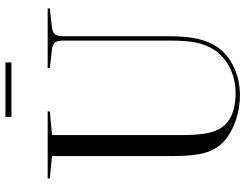

<svg xmlns="http://www.w3.org/2000/svg" viewBox="-118 -767 901 705"><g transform="rotate(-90 332.5 -414.5)"><path d="M536 -629Q536 -653 530 -662Q524 -671 506 -674L435 -682V-690H654V-682L582 -674Q564 -671 558 -662Q552 -653 552 -629V-245Q552 -182 542.5 -140Q533 -98 513 -68Q486 -29 439 -6.5Q392 16 335 16Q289 16 244 1Q199 -14 169 -40Q138 -67 125 -109Q112 -151 112 -225V-674L30 -682V-690H276V-682L189 -674V-192Q189 -119 202.5 -80Q216 -41 248 -22Q265 -11 290 -5.5Q315 0 342 0Q393 0 434 -20Q475 -40 501 -77Q520 -105 528 -142Q536 -179 536 -240ZM256 -845H456V-823H256Z"/></g></svg>

Font: Libre Caslon Display
Style: Regular
Weight: 400
Designer: Pablo Impallari, Rodrigo Fuenzalida
Foundry: Pablo Impallari, Rodrigo Fuenzalida
Version: Version 1.002; ttfautohint (v1.5)